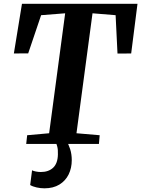

<svg xmlns="http://www.w3.org/2000/svg" viewBox="-20 -763 749 1018"><path d="M119 0 124 -46 240.5 -56.5 325.5 -692.5 198 -682.5 129.5 -480 53.5 -479.5 96.5 -743H709L675.5 -479.5L603 -479L593 -682.5L470.5 -692.5L385.5 -56.5L508.5 -46L504.5 0ZM305.5 -15.5 333 -13.5Q343.5 1 352 27.8Q360.5 54.5 360.5 86Q360.5 128 344 161.8Q327.5 195.5 295 215.5Q262.5 235.5 215.5 235.5Q195.5 235.5 174.2 230.8Q153 226 140 218L150 140Q156.5 143.5 169.5 146.2Q182.5 149 196.5 149Q237.5 149 261.8 126.2Q286 103.5 287 56Q288 30 283.5 13.8Q279 -2.5 275 -13.5Z"/></svg>

Font: Merriweather 36pt
Style: Bold Italic
Weight: 700
Italic angle: -7.8°
Version: Version 2.101